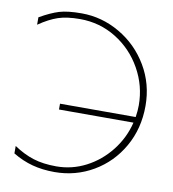

<svg xmlns="http://www.w3.org/2000/svg" viewBox="-87 -846 851 942"><g transform="rotate(10 339.0 -375.0)"><path d="M631 -377Q631 -264 579.5 -173.5Q528 -83 440 -31.5Q352 20 247 20Q187 20 136.5 6.5Q86 -7 38 -36V-73Q87 -40 136 -24.5Q185 -9 251 -9Q329 -9 398.5 -45Q468 -81 518 -144.5Q568 -208 587 -286H216V-315H593Q598 -347 598 -374Q598 -471 550.5 -555.5Q503 -640 421.5 -690.5Q340 -741 241 -741Q176 -741 132.5 -726.5Q89 -712 38 -677V-714Q92 -745 133 -757.5Q174 -770 244 -770Q345 -770 434.5 -718Q524 -666 577.5 -576Q631 -486 631 -377Z"/></g></svg>

Font: Poiret One
Style: Regular
Weight: 400
Designer: Denis Masharov (denis.masharov@gmail.com), Cyreal (Charset Expansion)
Foundry: Denis Masharov
Version: Version 1.101